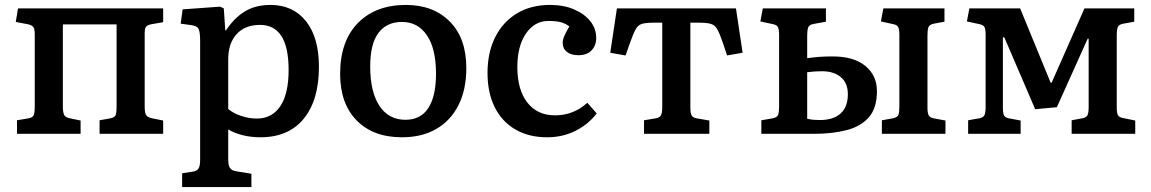

<svg xmlns="http://www.w3.org/2000/svg" viewBox="-20 -543 4668 779"><path d="M49 0V-55L96 -63Q112 -66 116.5 -75Q121 -84 121 -115V-406Q121 -426 114.5 -434Q108 -442 91 -445L44 -454L53 -509H642V-453L596 -445Q579 -442 573 -435Q567 -428 567 -409V-111Q567 -85 573 -76Q579 -67 597 -63L642 -54V0H384V-55L428 -63Q444 -66 448.5 -74.5Q453 -83 453 -114V-444H235V-111Q235 -87 240.5 -76.5Q246 -66 264 -63L307 -54V0Z M719 216V160L764 153Q779 151 785.5 140.5Q792 130 792 106V-377Q792 -414 785.5 -426Q779 -438 756 -441L713 -447L721 -505L873 -516L888 -509L894 -420H897Q931 -471 974 -497Q1017 -523 1077 -523Q1169 -523 1221.5 -457Q1274 -391 1274 -272Q1274 -137 1212.5 -61.5Q1151 14 1036 14Q999 14 964.5 5.5Q930 -3 906 -18V104Q906 128 913 138.5Q920 149 939 152L1000 162V216ZM1022 -62Q1084 -62 1117.5 -112.5Q1151 -163 1151 -259Q1151 -442 1035 -442Q974 -442 940 -404.5Q906 -367 906 -303V-101Q925 -84 957.5 -73Q990 -62 1022 -62Z M1611 14Q1494 14 1427 -54.5Q1360 -123 1360 -243Q1360 -376 1432 -449.5Q1504 -523 1627 -523Q1738 -523 1805 -455.5Q1872 -388 1872 -267Q1872 -180 1840.5 -117Q1809 -54 1750.5 -20Q1692 14 1611 14ZM1625 -57Q1687 -57 1718 -105Q1749 -153 1749 -244Q1749 -346 1712 -400Q1675 -454 1611 -454Q1549 -454 1515.5 -409.5Q1482 -365 1482 -274Q1482 -170 1519.5 -113.5Q1557 -57 1625 -57Z M2200 14Q2125 14 2070.5 -18Q2016 -50 1987 -108.5Q1958 -167 1958 -247Q1958 -330 1989 -392Q2020 -454 2077 -488.5Q2134 -523 2212 -523Q2267 -523 2309 -505Q2351 -487 2375 -457Q2399 -427 2399 -389Q2399 -358 2380 -338.5Q2361 -319 2327 -319Q2297 -319 2280 -332.5Q2263 -346 2263 -369Q2263 -381 2269 -395.5Q2275 -410 2290 -436Q2272 -449 2253 -453.5Q2234 -458 2205 -458Q2149 -458 2114 -407Q2079 -356 2079 -271Q2079 -179 2119.5 -127Q2160 -75 2232 -75Q2307 -75 2363 -126L2401 -83Q2368 -39 2315.5 -12.5Q2263 14 2200 14Z M2593 0V-55L2641 -63Q2657 -66 2662 -75.5Q2667 -85 2667 -111V-451H2635Q2602 -451 2585.5 -446.5Q2569 -442 2559 -424Q2549 -406 2535 -366L2518 -318L2456 -329L2483 -509H2966L2993 -329L2930 -318L2913 -369Q2900 -407 2890 -424.5Q2880 -442 2863 -446.5Q2846 -451 2814 -451H2781V-107Q2781 -84 2786 -75Q2791 -66 2806 -63L2858 -54V0Z M3069 0V-55L3115 -63Q3134 -67 3137.5 -78Q3141 -89 3141 -111V-402Q3141 -423 3136.5 -432.5Q3132 -442 3116 -445L3065 -456L3075 -509H3331V-455L3282 -446Q3263 -443 3259 -431.5Q3255 -420 3255 -399V-307Q3286 -311 3306.5 -312.5Q3327 -314 3359 -314Q3444 -314 3491 -275.5Q3538 -237 3538 -173Q3538 -105 3505.5 -67.5Q3473 -30 3415 -15Q3357 0 3281 0ZM3558 0V-55L3603 -63Q3622 -67 3625.5 -78Q3629 -89 3629 -111V-402Q3629 -423 3624.5 -432.5Q3620 -442 3604 -445L3554 -456L3564 -509H3812V-455L3769 -447Q3750 -443 3746.5 -431.5Q3743 -420 3743 -399V-107Q3743 -86 3747.5 -76Q3752 -66 3768 -63L3816 -54V0ZM3307 -56Q3361 -56 3390.5 -82.5Q3420 -109 3420 -161Q3420 -206 3391.5 -230Q3363 -254 3315 -254Q3297 -254 3285 -253Q3273 -252 3255 -250V-61Q3270 -58 3280.5 -57Q3291 -56 3307 -56Z M3908 0V-55L3953 -63Q3969 -66 3974 -75.5Q3979 -85 3979 -111V-402Q3979 -425 3974 -433.5Q3969 -442 3954 -445L3903 -456L3913 -509H4119L4243 -207L4247 -208L4380 -509H4582V-455L4538 -447Q4521 -444 4516 -434.5Q4511 -425 4511 -400V-106Q4511 -84 4516 -75.5Q4521 -67 4537 -64L4586 -54V0H4328V-55L4371 -63Q4387 -66 4392 -75Q4397 -84 4397 -110V-386H4393L4268 -108L4180 -100L4055 -391L4049 -392V-107Q4049 -84 4053.5 -75Q4058 -66 4073 -63L4121 -54V0Z"/></svg>

Font: Literata Medium
Style: Regular
Weight: 500
Designer: Latin by Veronika Burian and Jose Scaglione. Greek by Irene Vlachou. Cyrillic by Vera Evstafieva.
Foundry: TypeTogether
Version: Version 3.103; ttfautohint (v1.8.4.7-5d5b);gftools[0.9.29]